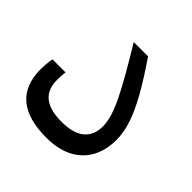

<svg xmlns="http://www.w3.org/2000/svg" viewBox="-137 -622 743 743"><g transform="rotate(45 235.0 -250.5)"><path d="M211.9 0Q111.3 0 60.5 -43.2Q9.8 -86.4 9.8 -171.9Q9.8 -183.1 11 -199.7Q12.2 -216.3 15.6 -231.4H86.9Q85 -218.8 84.5 -207.8Q84 -196.8 84 -186.5Q84 -136.2 115.2 -110.8Q146.5 -85.4 210.9 -85Q275.4 -85.4 306.4 -111.8Q337.4 -138.2 336.9 -186.5Q336.9 -210.4 327.9 -240Q318.8 -269.5 300.5 -306.9Q282.2 -344.2 254.6 -392.3Q227.1 -440.4 190.4 -501H268.6Q315.9 -432.1 347.7 -376.2Q379.4 -320.3 395.3 -273.9Q411.1 -227.5 411.1 -186.5Q411.1 -129.9 388.2 -87.9Q365.2 -45.9 320.8 -22.9Q276.4 0 211.9 0Z"/></g></svg>

Font: Inter
Style: Regular
Weight: 400
Designer: Rasmus Andersson
Foundry: rsms
Version: Version 4.000;git-8c9346024